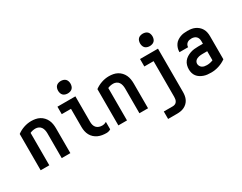

<svg xmlns="http://www.w3.org/2000/svg" viewBox="-101 -1338 2702 2140"><g transform="rotate(-30 1250.0 -267.5)"><path d="M59 0V-467Q98 -496 145 -512Q192 -528 241 -528Q268 -528 295 -523Q322 -518 346.5 -505Q371 -492 390 -471.5Q409 -451 420.5 -426.5Q432 -402 436.5 -374.5Q441 -347 441 -320V0H330V-320Q330 -340 325.5 -360.5Q321 -381 310 -397.5Q299 -414 280 -423Q261 -432 241 -432Q223 -432 205 -428.5Q187 -425 170 -417V0Z M903 8Q876 8 848.5 3.5Q821 -1 796.5 -12Q772 -23 751.5 -41.5Q731 -60 718 -84Q705 -108 699.5 -135Q694 -162 694 -189V-424H575V-520H806V-189Q806 -169 811.5 -149.5Q817 -130 830.5 -115.5Q844 -101 863.5 -94.5Q883 -88 903 -88Q917 -88 931.5 -92Q946 -96 958 -104V-8Q946 0 931.5 4Q917 8 903 8ZM750 -590Q734 -590 718 -595Q702 -600 691 -611Q680 -622 675 -638Q670 -654 670 -670Q670 -686 675 -702Q680 -718 691 -729Q702 -740 718 -745Q734 -750 750 -750Q766 -750 782 -745Q798 -740 809 -729Q820 -718 825 -702Q830 -686 830 -670Q830 -654 825 -638Q820 -622 809 -611Q798 -600 782 -595Q766 -590 750 -590Z M1059 0V-467Q1098 -496 1145 -512Q1192 -528 1241 -528Q1268 -528 1295 -523Q1322 -518 1346.5 -505Q1371 -492 1390 -471.5Q1409 -451 1420.5 -426.5Q1432 -402 1436.5 -374.5Q1441 -347 1441 -320V0H1330V-320Q1330 -340 1325.5 -360.5Q1321 -381 1310 -397.5Q1299 -414 1280 -423Q1261 -432 1241 -432Q1223 -432 1205 -428.5Q1187 -425 1170 -417V0Z M1691 215H1575V119H1691Q1706 119 1720 113Q1734 107 1742.5 94.5Q1751 82 1754 67Q1757 52 1757 37V-424H1638V-520H1869V37Q1869 61 1865 85Q1861 109 1850.5 130.5Q1840 152 1822.5 169Q1805 186 1783.5 196.5Q1762 207 1738.5 211Q1715 215 1691 215ZM1805 -590Q1789 -590 1773 -595Q1757 -600 1746 -611Q1735 -622 1730 -638Q1725 -654 1725 -670Q1725 -686 1730 -702Q1735 -718 1746 -729Q1757 -740 1773 -745Q1789 -750 1805 -750Q1821 -750 1837 -745Q1853 -740 1864 -729Q1875 -718 1880 -702Q1885 -686 1885 -670Q1885 -654 1880 -638Q1875 -622 1864 -611Q1853 -600 1837 -595Q1821 -590 1805 -590Z M2251 8Q2227 8 2203 5.5Q2179 3 2156.5 -5Q2134 -13 2113.5 -26Q2093 -39 2078.5 -58Q2064 -77 2057.5 -100.5Q2051 -124 2051 -148Q2051 -174 2058 -199.5Q2065 -225 2081 -245.5Q2097 -266 2119.5 -280Q2142 -294 2166.5 -302.5Q2191 -311 2217 -314Q2243 -317 2269 -317H2330V-351Q2330 -368 2325 -383.5Q2320 -399 2308.5 -410.5Q2297 -422 2281 -427Q2265 -432 2249 -432Q2234 -432 2220 -429Q2206 -426 2194 -417.5Q2182 -409 2175 -395.5Q2168 -382 2168 -368V-366H2057V-371Q2057 -394 2064 -416.5Q2071 -439 2084 -458.5Q2097 -478 2116.5 -491.5Q2136 -505 2157.5 -513.5Q2179 -522 2202.5 -525Q2226 -528 2249 -528Q2274 -528 2298.5 -524.5Q2323 -521 2345.5 -511Q2368 -501 2387 -484.5Q2406 -468 2418.5 -446.5Q2431 -425 2436 -400.5Q2441 -376 2441 -351V-53Q2400 -24 2351 -8Q2302 8 2251 8ZM2251 -88Q2271 -88 2291 -92Q2311 -96 2330 -104V-221H2269Q2257 -221 2245.5 -220Q2234 -219 2222.5 -216.5Q2211 -214 2200 -209Q2189 -204 2180.5 -196.5Q2172 -189 2167 -178Q2162 -167 2162 -155Q2162 -140 2170 -125.5Q2178 -111 2191 -102.5Q2204 -94 2219.5 -91Q2235 -88 2251 -88Z"/></g></svg>

Font: Moesevka
Style: Bold
Weight: 700
Monospace: yes
Designer: Belleve Invis
Foundry: Belleve Invis
Version: Version 32.5.0; ttfautohint (v1.8.4)